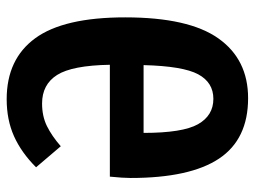

<svg xmlns="http://www.w3.org/2000/svg" viewBox="-114 -634 763 575"><g transform="rotate(-90 267.5 -346.5)"><path d="M503 -353Q503 -163 440 -74Q377 15 261 15Q138 15 80 -72Q22 -159 22 -337Q22 -359 26 -399H361Q359 -512 330.5 -557Q302 -602 245 -602Q207 -602 177.5 -587.5Q148 -573 117 -546L54 -620Q98 -664 147 -686Q196 -708 258 -708Q378 -708 440.5 -622.5Q503 -537 503 -353ZM360 -298H157Q157 -181 183 -135Q209 -89 259 -89Q308 -89 332.5 -134.5Q357 -180 360 -298Z"/></g></svg>

Font: Fira Sans Compressed SemiBold
Style: Regular
Weight: 600
Width: 1
Designer: bBox Type GmbH & Carrois Corporate GbR & Edenspiekermann AG
Foundry: bBox Type GmbH & Carrois Corporate GbR & Edenspiekermann AG
Version: Version 4.301